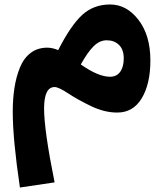

<svg xmlns="http://www.w3.org/2000/svg" viewBox="-20 -484 739 858"><path d="M652 -214Q652 -109 613.5 -45Q575 19 504 19Q447 19 387.5 -9.5Q328 -38 285 -66.5Q242 -95 224 -95Q177 -95 177 1Q177 98 224 331L69 354Q37 138 37 16Q37 -42 44.5 -91Q52 -140 69 -182Q86 -224 117 -247.5Q148 -271 191 -271Q215 -271 240 -260Q296 -370 347 -417Q398 -464 472 -464Q546 -464 599 -395Q652 -326 652 -214ZM472 -141Q501 -141 517 -163Q533 -185 533 -223Q533 -263 511.5 -283.5Q490 -304 457 -304Q426 -304 399.5 -278.5Q373 -253 341 -196Q419 -141 472 -141Z"/></svg>

Font: FiraGO ExtraBold
Style: Regular
Weight: 800
Designer: bBox Type
Foundry: bBox Type GmbH
Version: Version 1.001;PS 001.001;hotconv 1.0.88;makeotf.lib2.5.64775